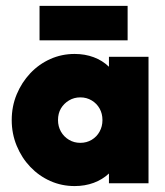

<svg xmlns="http://www.w3.org/2000/svg" viewBox="-20 -627 564 657"><path d="M235.4 9.7Q191 9.7 152.1 -7.6Q113.2 -25 83.7 -55.9Q54.2 -86.8 37.2 -128.1Q20.1 -169.4 20.1 -216Q20.1 -263.2 37.2 -304.2Q54.2 -345.1 83.7 -376.4Q113.2 -407.6 152.1 -425Q191 -442.4 235.4 -442.4Q270.8 -442.4 300.7 -431.2Q330.6 -420.1 352.8 -398.6V-432.6H488.2V0H352.8V-33.3Q330.6 -12.5 300.7 -1.4Q270.8 9.7 235.4 9.7ZM254.9 -138.2Q276.4 -138.2 293.8 -148.6Q311.1 -159 320.8 -176.7Q330.6 -194.4 330.6 -216Q330.6 -238.2 320.8 -255.6Q311.1 -272.9 293.8 -283.3Q276.4 -293.8 254.9 -293.8Q233.3 -293.8 216 -283.3Q198.6 -272.9 188.5 -255.9Q178.5 -238.9 178.5 -216Q178.5 -194.4 188.5 -176.7Q198.6 -159 216 -148.6Q233.3 -138.2 254.9 -138.2ZM115.3 -488.9V-606.9H416.7V-488.9Z"/></svg>

Font: Afacad Flux Black
Style: Regular
Weight: 900
Designer: Kristian Moeller
Foundry: Dicotype
Version: Version 1.100